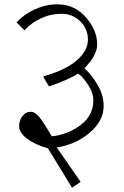

<svg xmlns="http://www.w3.org/2000/svg" viewBox="-20 -682 576 893"><path d="M121 -162Q134 -162 141.5 -156.5Q149 -151 153.5 -147.5Q158 -144 163.5 -136.5Q169 -129 173.5 -123.5Q178 -118 184.5 -107.5Q191 -97 195.5 -90Q200 -83 208 -69.5Q216 -56 221 -48Q296 -56 355 -100.5Q414 -145 414 -215Q414 -253 385 -294.5Q356 -336 341 -339Q301 -312 208 -280L182 -323L183 -327Q287 -357 338 -402Q389 -447 389 -497.5Q389 -548 353 -583Q317 -618 266.5 -618Q216 -618 170 -596.5Q124 -575 94 -541L57 -578Q92 -616 143 -639Q194 -662 246 -662Q326 -662 379 -602Q432 -542 432 -475Q432 -454 421.5 -431.5Q411 -409 402 -398Q393 -387 373 -364Q405 -336 433.5 -288Q462 -240 462 -189Q462 -120 397.5 -65Q333 -10 244 4L355 164L315 191L203 8Q143 -9 106 -37Q69 -65 69 -94Q69 -123 84.5 -142.5Q100 -162 121 -162Z"/></svg>

Font: Halant Light
Style: Regular
Weight: 300
Designer: Hitesh Malaviya (Devanagari), Satya Rajpurohit (Latin)
Foundry: Indian Type Foundry
Version: Version 1.101;PS 1.0;hotconv 1.0.78;makeotf.lib2.5.61930; tt